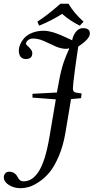

<svg xmlns="http://www.w3.org/2000/svg" viewBox="-24 -825 493 1011"><path d="M336.9 -805.2Q364.7 -756.8 416 -710.9L396 -689.9Q342.8 -716.3 303.2 -752Q248.5 -716.8 182.1 -689.9L172.9 -710.9Q230.5 -748.5 293.9 -805.2ZM388.2 -580.1Q381.8 -541.5 370.8 -459.5Q359.9 -377.4 359.9 -359.9Q359.9 -344.2 369.1 -339.8Q378.4 -335.4 405.8 -333L402.8 -308.1L350.1 -303.2L320.8 -127.9Q309.1 -57.6 285.6 -2.9Q262.2 52.2 236.3 83Q210.4 113.8 180.2 133.5Q149.9 153.3 127.2 159.7Q104.5 166 85 166Q49.8 166 22.9 149.2Q-3.9 132.3 -3.9 107.9Q-3.9 96.7 3.7 87.9Q11.2 79.1 22.9 79.1Q55.2 79.1 69.8 108.9Q80.1 129.9 99.1 129.9Q122.1 129.9 141.1 118.4Q160.2 106.9 178 80.6Q195.8 54.2 210.9 7.3Q225.6 -39.6 236.8 -106L270 -301.8L147 -311V-331.1L275.9 -337.9L277.8 -350.1Q291 -427.2 303.2 -470.7Q315.4 -514.2 339.8 -566.9L338.9 -570.8Q333 -567.9 323.2 -567.9Q299.3 -567.9 270 -580.1Q257.8 -585 231.4 -597.9Q205.1 -610.8 187.3 -616.5Q169.4 -622.1 149.9 -622.1Q134.3 -622.1 123.5 -613.3Q112.8 -604.5 112.8 -594.2Q112.8 -590.8 121.1 -583.5Q129.4 -576.2 137.7 -565.9Q146 -555.7 146 -544.9Q146 -514.2 111.8 -514.2Q93.8 -514.2 84.5 -526.1Q75.2 -538.1 75.2 -558.1Q75.2 -574.2 82.5 -591.6Q89.8 -608.9 104.7 -625.5Q119.6 -642.1 146.5 -652.6Q173.3 -663.1 208 -663.1Q215.3 -663.1 222.9 -662.1Q230.5 -661.1 240 -658.7Q249.5 -656.2 255.9 -654.8Q262.2 -653.3 273.9 -648.7Q285.6 -644 290.5 -642.3Q295.4 -640.6 308.6 -634.5Q321.8 -628.4 324.5 -627.4Q327.1 -626.5 341.8 -619.6L356 -612.8Q359.4 -635.7 374.8 -656.2Q390.1 -676.8 413.1 -676.8Q449.2 -676.8 449.2 -648.9Q449.2 -619.6 388.2 -580.1Z"/></svg>

Font: Linux Libertine G
Style: Italic
Weight: 400
Italic angle: -12°
Designer: Philipp H. Poll
Foundry: Philipp H. Poll
Version: Version 5.1.3